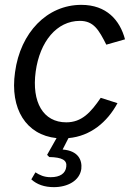

<svg xmlns="http://www.w3.org/2000/svg" viewBox="-20 -560 564 791"><path d="M315 136C319 100 303 61 238 56L262 9C353 1 422 -57 464 -135L395 -157C354 -97 317 -56 253 -56C158 -56 110 -139 127 -265C144 -389 214 -474 309 -474C366 -474 387 -437 418 -376L495 -398C474 -477 419 -540 315 -540C174 -540 64 -426 42 -263C20 -111 88 -4 213 9L174 78L183 87C236 88 257 100 253 127C250 154 228 170 189 170C161 170 143 161 126 150L109 179C132 200 163 211 202 211C258 211 308 185 315 136Z"/></svg>

Font: Cheyenne Sans
Style: Italic
Weight: 400
Italic angle: -8.13011°
Designer: The Public Sans project authors (U.S. Web Design System), Libre Franklin designed by Pablo Impallari and Rodrigo Fuenzal
Foundry: The Cheyenne Sans Project Authors
Version: Version 2.007